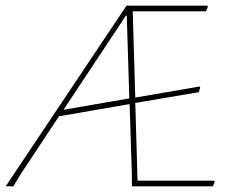

<svg xmlns="http://www.w3.org/2000/svg" viewBox="-62 -657 826 677"><path d="M695 -16 689 0H403V-43L395 -290L146 -247L11 -43L-15 0H-42L384 -637H669L671 -633L664 -617H406L415 -313L642 -352L644 -349L639 -332L415 -294L423 -20H694ZM394 -310 385 -602H382L162 -270Z"/></svg>

Font: Luna Sans Thin
Style: Italic
Weight: 250
Italic angle: -7°
Designer: Juan Pablo del Peral
Foundry: Huerta Tipografica
Version: Version 2.001; ttfautohint (v1.5)